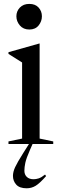

<svg xmlns="http://www.w3.org/2000/svg" viewBox="-20 -756 316 1008"><path d="M134 -601Q102.5 -601 84.2 -622.5Q66 -644 66 -670.5Q66 -697 84.2 -716.2Q102.5 -735.5 134 -735.5Q165.5 -735.5 182.8 -716.2Q200 -697 200 -670.5Q200 -644 182.8 -622.5Q165.5 -601 134 -601ZM138 29.5Q118 75 113 98.5Q108 122 108 140.5Q108 160.5 120.8 172.8Q133.5 185 156.5 185Q169 185 183 180.5Q197 176 216.5 160.5L222 168.5Q188.5 206.5 167 219.5Q145.5 232.5 120 232.5Q82.5 232.5 65.2 213.2Q48 194 48 167.5Q48 146.5 59.5 121.5Q71 96.5 102 47.5L132 0H24.5V-13.5L96 -28.5V-428L24.5 -473V-482L186 -527.5H188V-28.5L259.5 -13.5V0H151Z"/></svg>

Font: Newsreader 72pt
Style: Regular
Weight: 400
Designer: Hugues Gentile
Foundry: Production Type
Version: Version 1.003; ttfautohint (v1.8.3)